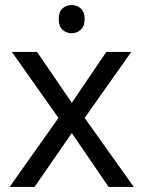

<svg xmlns="http://www.w3.org/2000/svg" viewBox="-20 -742 569 762"><path d="M265 -722Q285 -722 300.5 -708.5Q316 -695 316 -666Q316 -638 300.5 -624Q285 -610 265 -610Q243 -610 228 -624Q213 -638 213 -666Q213 -695 228 -708.5Q243 -722 265 -722ZM212 -274 27 -536H127L265 -334L402 -536H501L316 -274L511 0H411L265 -214L117 0H18Z"/></svg>

Font: utamil15
Style: Book
Weight: 400
Designer: Jelle Bosma - Monotype Design Team
Foundry: Monotype Imaging Inc.
Version: Version 2.003